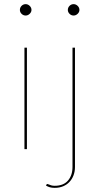

<svg xmlns="http://www.w3.org/2000/svg" viewBox="-20 -720 480 927"><path d="M110 -490V0H98V-490ZM132 -672Q132 -661.5 123.2 -653.2Q114.5 -645 104 -645Q92.5 -645 84.2 -653.2Q76 -661.5 76 -672Q76 -683.5 84.2 -691.8Q92.5 -700 104 -700Q114.5 -700 123.2 -691.8Q132 -683.5 132 -672ZM342 -490V86Q342 108 335 126.5Q328 145 315.2 158.5Q302.5 172 284.5 179.5Q266.5 187 244 187Q230.5 187 220.8 184.2Q211 181.5 202 176L204 172Q206 168 208.5 168.2Q211 168.5 215.5 170.5Q220 172.5 227 174.8Q234 177 244 177Q286.5 177 308.2 151.8Q330 126.5 330 86V-490ZM363.5 -672Q363.5 -661.5 354.8 -653.2Q346 -645 335.5 -645Q324 -645 315.8 -653.2Q307.5 -661.5 307.5 -672Q307.5 -683.5 315.8 -691.8Q324 -700 335.5 -700Q346 -700 354.8 -691.8Q363.5 -683.5 363.5 -672Z"/></svg>

Font: Lato 2
Style: Regular
Weight: 100
Designer: Lukasz Dziedzic with Adam Twardoch and Botio Nikoltchev
Foundry: tyPoland Lukasz Dziedzic
Version: Version 2.015; 2015-08-06; http://www.latofonts.com/